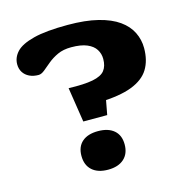

<svg xmlns="http://www.w3.org/2000/svg" viewBox="-107 -818 900 931"><g transform="rotate(-15 343.0 -352.5)"><path d="M314 -717Q403 -717 465.8 -701.2Q528.5 -685.5 567.8 -657.5Q607 -629.5 625.2 -592.2Q643.5 -555 643.5 -513Q643.5 -451 617.2 -408Q591 -365 530 -341.5Q469 -318 364 -315L408.5 -363L386.5 -245H266.5L239.5 -419.5Q317.5 -417 361 -425.5Q404.5 -434 421.5 -455.5Q438.5 -477 438.5 -513.5Q438.5 -539.5 425 -561Q411.5 -582.5 381.8 -595.2Q352 -608 302.5 -608Q263 -608 234.2 -594.8Q205.5 -581.5 184.2 -563.8Q163 -546 146.5 -532.5Q130 -519 116 -519Q90 -519 70.2 -528.5Q50.5 -538 39.5 -555.2Q28.5 -572.5 28.5 -595.5Q28.5 -630 54.2 -657.5Q80 -685 142.5 -701Q205 -717 314 -717ZM323 -181.5Q374 -181.5 402.8 -156.8Q431.5 -132 431.5 -86Q431.5 -39.5 402.8 -13.8Q374 12 323 12Q271.5 12 243 -13.8Q214.5 -39.5 214.5 -86Q214.5 -132 243 -156.8Q271.5 -181.5 323 -181.5Z"/></g></svg>

Font: Newsreader 7pt
Style: Bold
Weight: 700
Designer: Hugues Gentile
Foundry: Production Type
Version: Version 1.003